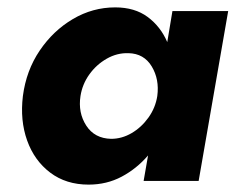

<svg xmlns="http://www.w3.org/2000/svg" viewBox="-20 -490 638 520"><path d="M42 -230Q34 -164 53.5 -109.5Q73 -55 116 -22.5Q159 10 220 10Q269 10 309.5 -11.5Q350 -33 381 -69L369 0H518L598 -460H447L433 -376Q415 -418 380 -444Q345 -470 292 -470Q231 -470 177.5 -438.5Q124 -407 87.5 -353Q51 -299 42 -230ZM198 -230Q203 -262 222 -288.5Q241 -315 269 -331Q297 -347 328 -346Q370 -345 391 -310Q412 -275 406 -230Q401 -198 382 -171.5Q363 -145 336.5 -129.5Q310 -114 281 -114Q236 -115 213.5 -150Q191 -185 198 -230Z"/></svg>

Font: Jost* 700 Bold Italic
Style: Bold Italic
Weight: 700
Italic angle: -10°
Version: Version 3.200; ttfautohint (v0.97) -l 8 -r 50 -G 200 -x 14 -